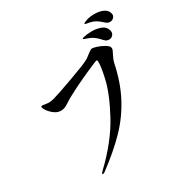

<svg xmlns="http://www.w3.org/2000/svg" viewBox="-187 -1108 1374 1374"><g transform="rotate(-45 500.0 -421.5)"><path d="M916 -749Q896 -781 880 -797Q864 -813 838 -826Q831 -829 822.5 -833Q814 -837 810.5 -839.5Q807 -842 807 -845Q807 -849 822.5 -851Q838 -853 848 -853Q878 -853 913 -842.5Q948 -832 972.5 -811.5Q997 -791 997 -761Q997 -743 985 -733Q973 -723 958 -723Q932 -723 916 -749ZM820 -668Q805 -699 788.5 -719.5Q772 -740 745 -758Q739 -762 730.5 -767.5Q722 -773 722 -776Q722 -781 737 -781Q759 -781 798.5 -772Q838 -763 871 -740.5Q904 -718 904 -680Q904 -660 891.5 -649Q879 -638 864 -638Q851 -638 839 -645.5Q827 -653 820 -668ZM137 6Q137 0 157 -11Q344 -113 462 -237.5Q580 -362 632 -461Q684 -560 686 -592Q686 -599 678 -599Q669 -599 596.5 -588Q524 -577 443.5 -561Q363 -545 313 -528Q292 -520 272 -520Q242 -520 218 -539Q196 -558 181.5 -587.5Q167 -617 167 -635Q167 -646 175 -646Q181 -646 197 -638Q221 -627 236.5 -624Q252 -621 272 -621Q312 -621 455 -633Q598 -645 635 -655Q649 -659 669 -668Q703 -683 715 -683Q726 -683 753 -665.5Q780 -648 801.5 -626Q823 -604 823 -590Q823 -579 817 -570.5Q811 -562 797 -547Q771 -519 760 -498Q694 -366 608.5 -273.5Q523 -181 416 -117Q309 -53 161 6Q150 10 144 10Q137 10 137 6Z"/></g></svg>

Font: Shippori Mincho B1 SemiBold
Style: Regular
Weight: 600
Designer: FONTDASU
Foundry: FONTDASU / Google Inc. / but / Adobe
Version: Version 3.110; ttfautohint (v1.8.3)